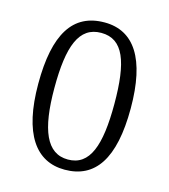

<svg xmlns="http://www.w3.org/2000/svg" viewBox="-89 -619 617 702"><g transform="rotate(15 219.5 -268.0)"><path d="M219 11C334 11 395 -76 395 -268C395 -455 334 -547 222 -547C102 -547 45 -456 45 -268C45 -78 110 11 219 11ZM221 -28C140 -28 106 -110 106 -268C106 -427 136 -507 220 -507C304 -507 333 -427 333 -268C333 -111 304 -28 221 -28Z"/></g></svg>

Font: Noto Serif Georgian ExtraCondensed Light
Style: Regular
Weight: 300
Width: 2
Designer: Monotype Design Team, Akaki Razmadze
Foundry: Google LLC
Version: Version 2.003